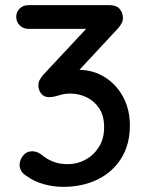

<svg xmlns="http://www.w3.org/2000/svg" viewBox="-20 -715 573 745"><path d="M104 -128Q112 -128 121 -125.5Q130 -123 141 -115Q159 -99 184.5 -88.5Q210 -78 243 -78Q280 -78 312 -95.5Q344 -113 364 -145Q384 -177 384 -221Q384 -266 365 -294.5Q346 -323 316 -337.5Q286 -352 253 -352Q234 -352 221 -348.5Q208 -345 196 -341.5Q184 -338 170 -338Q151 -338 140 -351.5Q129 -365 129 -384Q129 -396 134 -405Q139 -414 148 -425L333 -623L355 -603H90Q70 -603 56.5 -616.5Q43 -630 43 -650Q43 -669 56.5 -682Q70 -695 90 -695H406Q432 -695 444.5 -680Q457 -665 457 -645Q457 -634 451.5 -624Q446 -614 438 -605L252 -405L227 -432Q235 -436 254 -440Q273 -444 285 -444Q342 -444 387.5 -415Q433 -386 458.5 -337.5Q484 -289 484 -228Q484 -155 451 -101.5Q418 -48 359.5 -19Q301 10 225 10Q187 10 149.5 -0.5Q112 -11 85 -31Q68 -41 62 -52.5Q56 -64 56 -75Q56 -94 69.5 -111Q83 -128 104 -128Z"/></svg>

Font: Quicksand Light SemiBold
Style: Regular
Weight: 600
Version: Version 3.006